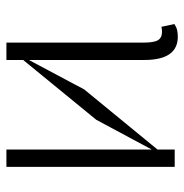

<svg xmlns="http://www.w3.org/2000/svg" viewBox="-8 -562 580 605"><g transform="rotate(-90 282.5 -260.0)"><path d="M113.3 -54.2V0H58.6V-530.3H113.3V-72.3L207 -247.1L395.5 -477.5V-530.3H450.2V-99.6Q450.2 -64.9 458 -52.5Q465.8 -40 484.4 -40Q494.1 -40 500 -42L508.8 -1Q499 5.4 489.5 7.6Q480 9.8 468.8 9.8Q395.5 9.8 395.5 -95.7V-459.5L302.7 -285.2Z"/></g></svg>

Font: Pretendard JP ExtraLight
Style: Regular
Weight: 200
Designer: Base glyphs from Inter by Rasmus Andersson; Hangeul glyphs from Noto Sans CJK(Source Han Sans) by Jang Soo-young and Kan
Foundry: Kil Hyung-jin
Version: Version 1.309